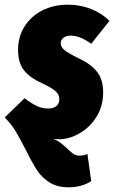

<svg xmlns="http://www.w3.org/2000/svg" viewBox="-51 -574 487 819"><path d="M201 20Q193 20 177 18Q195 26 207.5 35.5Q220 45 236 60Q252 76 263 83Q274 90 289 90Q305 90 322 83L338 199Q296 225 243 225Q194 225 161.5 205Q129 185 108.5 154.5Q88 124 62 71Q37 22 17.5 -11Q-2 -44 -31 -73L54 -155Q81 -134 105 -122.5Q129 -111 154 -111Q177 -111 189.5 -121.5Q202 -132 202 -151Q202 -170 186.5 -184.5Q171 -199 130 -218Q75 -243 50.5 -275Q26 -307 26 -361Q26 -417 53.5 -461Q81 -505 129.5 -529.5Q178 -554 239 -554Q292 -554 338 -535.5Q384 -517 416 -485L338 -387Q291 -422 251 -422Q231 -422 219.5 -413Q208 -404 208 -389Q208 -374 224 -360.5Q240 -347 287 -324Q338 -300 363.5 -267Q389 -234 389 -180Q389 -121 360.5 -75.5Q332 -30 288 -5Q244 20 201 20Z"/></svg>

Font: Fira Sans Extra Condensed Black
Style: Italic
Weight: 900
Width: 3
Italic angle: -8°
Designer: Carrois Corporate & Edenspiekermann AG
Foundry: Carrois Corporate GbR & Edenspiekermann AG
Version: Version 4.203